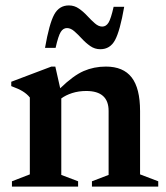

<svg xmlns="http://www.w3.org/2000/svg" viewBox="-20 -688 612 708"><path d="M319 -19.5 380.5 -43V-279Q380.5 -352.5 298 -352.5Q270 -352.5 246 -344.8Q222 -337 206 -325V-43L268 -19.5V0H24V-19.5L90 -45V-328.5Q79.5 -341.5 64.2 -351Q49 -360.5 21.5 -370.5V-386.5L169.5 -442.5H184L202 -362.5Q250.5 -409.5 288.5 -426Q326.5 -442.5 370.5 -442.5Q434.5 -442.5 465.5 -402.5Q496.5 -362.5 496.5 -278.5V-45L563.5 -19.5V0H319ZM438 -663Q422.5 -574 404.2 -540.2Q386 -506.5 350 -506.5Q329.5 -506.5 312.8 -518.2Q296 -530 281.8 -545.5Q267.5 -561 254 -572.8Q240.5 -584.5 227 -584.5Q213 -584.5 204 -570.2Q195 -556 185 -511.5H146Q161.5 -600.5 179.8 -634.2Q198 -668 234 -668Q254.5 -668 271.2 -656.2Q288 -644.5 302.2 -629Q316.5 -613.5 330 -601.8Q343.5 -590 357 -590Q371 -590 380 -604.2Q389 -618.5 399 -663Z"/></svg>

Font: Newsreader Text SemiBold
Style: Regular
Weight: 600
Designer: Hugues Gentile
Foundry: Production Type
Version: Version 1.001